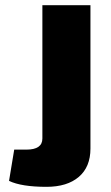

<svg xmlns="http://www.w3.org/2000/svg" viewBox="-20 -710 428 743"><path d="M330 -690V-135Q330 -64 285 -25.5Q240 13 160 13Q63 13 15 -10L35 -131H82Q144 -131 144 -174V-690Z"/></svg>

Font: Ezarion Extra Bold
Style: Regular
Weight: 800
Designer: Natanael Gama
Version: Version 1.001;PS 001.001;hotconv 1.0.70;makeotf.lib2.5.58329